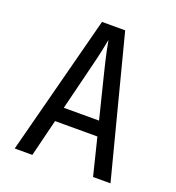

<svg xmlns="http://www.w3.org/2000/svg" viewBox="-132 -836 865 942"><g transform="rotate(20 300.0 -365.0)"><path d="M50 0 240 -730H361L550 0H459L411 -194H190L142 0ZM208 -270H392L336 -495Q320 -559 311 -602Q302 -645 300 -658Q298 -645 289 -602Q280 -559 264 -496Z"/></g></svg>

Font: JetBrainsMonoNL NF
Style: Regular
Weight: 400
Designer: Philipp Nurullin, Konstantin Bulenkov
Foundry: JetBrains
Version: Version 2.304; ttfautohint (v1.8.4.7-5d5b);Nerd Fonts 3.2.1